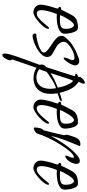

<svg xmlns="http://www.w3.org/2000/svg" viewBox="429 -900 747 1645"><g transform="rotate(90 802.5 -77.5)"><path d="M86 10Q74 10 58.5 4.5Q43 -1 31.5 -15.5Q20 -30 20 -57Q20 -68 23 -83Q33 -133 42.5 -159Q52 -185 54 -201Q51 -202 45 -206Q39 -210 39 -217Q39 -224 45 -226Q51 -228 56 -228H63Q71 -245 80.5 -265Q90 -285 109 -319Q126 -351 153.5 -361.5Q181 -372 216 -372Q250 -372 263 -311Q269 -280 269 -261Q269 -237 253.5 -223Q238 -209 215.5 -202Q193 -195 171 -192.5Q149 -190 136 -190Q123 -190 113.5 -190.5Q104 -191 100 -191Q85 -153 76 -118Q67 -83 67 -59Q67 -19 97 -19Q115 -19 134.5 -35Q154 -51 172 -72Q190 -93 203 -109Q216 -125 220 -125Q227 -125 227 -117Q227 -103 211 -81.5Q195 -60 171.5 -39Q148 -18 124.5 -4Q101 10 86 10ZM149 -217Q187 -217 206.5 -225.5Q226 -234 227 -263Q227 -304 216.5 -321Q206 -338 197 -338Q185 -338 171.5 -323.5Q158 -309 145.5 -289Q133 -269 123 -249.5Q113 -230 109 -219Q114 -219 125 -218Q136 -217 149 -217Z M285 17Q277 17 272 10.5Q267 4 267 -3Q267 -15 278 -15Q290 -15 314.5 -20Q339 -25 365.5 -33.5Q392 -42 411 -54Q430 -66 430 -80Q430 -93 415.5 -106.5Q401 -120 380 -134Q359 -148 337.5 -163Q316 -178 301.5 -194.5Q287 -211 287 -230Q287 -238 289.5 -246Q292 -254 299 -262Q329 -300 364.5 -323.5Q400 -347 431 -359.5Q462 -372 478 -378Q483 -380 490 -381.5Q497 -383 504 -383Q518 -383 529 -374.5Q540 -366 540 -343Q539 -333 532 -317.5Q525 -302 514.5 -286Q504 -270 494 -259.5Q484 -249 477 -249Q473 -249 473 -255Q473 -264 478.5 -278Q484 -292 489.5 -305.5Q495 -319 495 -327Q495 -342 477 -342Q470 -342 461.5 -340.5Q453 -339 444 -337Q438 -336 421 -328.5Q404 -321 385 -309Q366 -297 352 -281.5Q338 -266 338 -248Q338 -237 343 -228Q355 -204 376 -190.5Q397 -177 418 -166.5Q439 -156 453.5 -143.5Q468 -131 468 -108Q468 -84 448 -61.5Q428 -39 397.5 -21.5Q367 -4 336.5 6.5Q306 17 285 17Z M451 276Q439 276 439 251Q439 237 446.5 209.5Q454 182 466 147Q478 112 491.5 75.5Q505 39 517 7Q529 -25 536 -45Q533 -53 533 -62Q533 -72 538 -82Q543 -92 555 -99Q564 -128 576.5 -166Q589 -204 601 -241.5Q613 -279 621.5 -307.5Q630 -336 633 -346Q633 -348 622 -348.5Q611 -349 611 -355Q611 -362 619 -366Q627 -370 634.5 -372.5Q642 -375 642 -376Q638 -380 638 -384Q638 -394 647.5 -404.5Q657 -415 669 -423Q681 -431 689 -431Q697 -431 697 -421Q697 -418 696 -413Q695 -408 692 -402L681 -378Q722 -350 743.5 -306.5Q765 -263 775 -215Q788 -219 802 -224Q816 -229 829 -232Q832 -233 835 -233Q838 -233 840 -233Q847 -233 847 -230Q847 -222 835.5 -216.5Q824 -211 808.5 -207Q793 -203 779 -197Q782 -181 783 -167Q784 -153 784 -140Q784 -84 763.5 -51Q743 -18 712.5 -4.5Q682 9 651 9Q628 9 603 2.5Q578 -4 561 -17Q542 38 523.5 90.5Q505 143 491 186Q490 188 490 190Q490 195 493.5 199Q497 203 497 211Q497 216 490.5 232Q484 248 473.5 262Q463 276 451 276ZM606 -137Q629 -153 659.5 -168Q690 -183 731 -199Q720 -257 701 -293Q682 -329 672 -329Q669 -329 662.5 -310.5Q656 -292 646.5 -262.5Q637 -233 626.5 -200Q616 -167 606 -137ZM641 -16Q678 -16 700 -33Q722 -50 731.5 -76.5Q741 -103 741 -131Q741 -144 739.5 -157Q738 -170 736 -183Q727 -183 707 -173.5Q687 -164 664.5 -150Q642 -136 622.5 -123Q603 -110 595 -102L573 -39Q593 -26 609.5 -21Q626 -16 641 -16Z M899 10Q887 10 871.5 4.5Q856 -1 844.5 -15.5Q833 -30 833 -57Q833 -68 836 -83Q846 -133 855.5 -159Q865 -185 867 -201Q864 -202 858 -206Q852 -210 852 -217Q852 -224 858 -226Q864 -228 869 -228H876Q884 -245 893.5 -265Q903 -285 922 -319Q939 -351 966.5 -361.5Q994 -372 1029 -372Q1063 -372 1076 -311Q1082 -280 1082 -261Q1082 -237 1066.5 -223Q1051 -209 1028.5 -202Q1006 -195 984 -192.5Q962 -190 949 -190Q936 -190 926.5 -190.5Q917 -191 913 -191Q898 -153 889 -118Q880 -83 880 -59Q880 -19 910 -19Q928 -19 947.5 -35Q967 -51 985 -72Q1003 -93 1016 -109Q1029 -125 1033 -125Q1040 -125 1040 -117Q1040 -103 1024 -81.5Q1008 -60 984.5 -39Q961 -18 937.5 -4Q914 10 899 10ZM962 -217Q1000 -217 1019.5 -225.5Q1039 -234 1040 -263Q1040 -304 1029.5 -321Q1019 -338 1010 -338Q998 -338 984.5 -323.5Q971 -309 958.5 -289Q946 -269 936 -249.5Q926 -230 922 -219Q927 -219 938 -218Q949 -217 962 -217Z M1081 6Q1075 6 1072 1Q1072 -25 1078.5 -47.5Q1085 -70 1095 -74Q1109 -126 1116 -154.5Q1123 -183 1126 -197Q1129 -211 1131 -219.5Q1133 -228 1136 -240Q1138 -245 1138 -249Q1138 -253 1138 -256Q1138 -264 1136 -265.5Q1134 -267 1134 -273Q1134 -275 1134.5 -277.5Q1135 -280 1136 -284Q1152 -346 1168 -369.5Q1184 -393 1217 -393Q1229 -393 1231 -385Q1226 -371 1209.5 -332.5Q1193 -294 1174.5 -243Q1156 -192 1144 -140Q1152 -155 1169.5 -184.5Q1187 -214 1210.5 -249Q1234 -284 1261 -315.5Q1288 -347 1313.5 -367.5Q1339 -388 1360 -388Q1372 -388 1378 -379.5Q1384 -371 1384 -358Q1384 -345 1378 -328Q1372 -311 1361 -295Q1354 -285 1340.5 -274Q1327 -263 1319 -263Q1313 -263 1313 -269Q1313 -274 1318 -285.5Q1323 -297 1327.5 -309.5Q1332 -322 1332 -330Q1332 -337 1327 -337Q1309 -337 1281.5 -307Q1254 -277 1223 -228.5Q1192 -180 1165 -124.5Q1138 -69 1122 -18Q1116 -10 1103 -2Q1090 6 1081 6Z M1422 10Q1410 10 1394.5 4.5Q1379 -1 1367.5 -15.5Q1356 -30 1356 -57Q1356 -68 1359 -83Q1369 -133 1378.5 -159Q1388 -185 1390 -201Q1387 -202 1381 -206Q1375 -210 1375 -217Q1375 -224 1381 -226Q1387 -228 1392 -228H1399Q1407 -245 1416.5 -265Q1426 -285 1445 -319Q1462 -351 1489.5 -361.5Q1517 -372 1552 -372Q1586 -372 1599 -311Q1605 -280 1605 -261Q1605 -237 1589.5 -223Q1574 -209 1551.5 -202Q1529 -195 1507 -192.5Q1485 -190 1472 -190Q1459 -190 1449.5 -190.5Q1440 -191 1436 -191Q1421 -153 1412 -118Q1403 -83 1403 -59Q1403 -19 1433 -19Q1451 -19 1470.5 -35Q1490 -51 1508 -72Q1526 -93 1539 -109Q1552 -125 1556 -125Q1563 -125 1563 -117Q1563 -103 1547 -81.5Q1531 -60 1507.5 -39Q1484 -18 1460.5 -4Q1437 10 1422 10ZM1485 -217Q1523 -217 1542.5 -225.5Q1562 -234 1563 -263Q1563 -304 1552.5 -321Q1542 -338 1533 -338Q1521 -338 1507.5 -323.5Q1494 -309 1481.5 -289Q1469 -269 1459 -249.5Q1449 -230 1445 -219Q1450 -219 1461 -218Q1472 -217 1485 -217Z"/></g></svg>

Font: Bilbo
Style: Regular
Weight: 400
Designer: Robert E. Leuschke
Foundry: Robert E. Leuschke
Version: Version 1.100